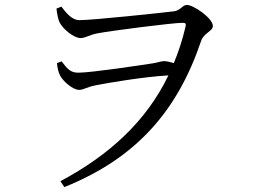

<svg xmlns="http://www.w3.org/2000/svg" viewBox="-20 -719 1040 782"><path d="M210 -684C213 -658 217 -641 222 -629C235 -602 280 -564 308 -564C329 -564 341 -576 376 -583C432 -594 685 -626 722 -626C734 -626 740 -625 735 -608C723 -556 707 -508 688 -462C675 -466 660 -470 648 -470C636 -470 622 -464 602 -461C557 -454 352 -423 299 -423C268 -423 255 -437 231 -469L212 -462C214 -441 218 -424 225 -411C236 -389 276 -353 302 -353C322 -353 330 -364 372 -372C423 -382 564 -406 666 -412C576 -226 427 -88 226 19L242 43C536 -75 703 -268 799 -552C809 -584 847 -592 847 -613C847 -645 768 -699 741 -699C724 -699 714 -676 689 -673C640 -667 359 -637 304 -637C271 -637 248 -669 230 -692Z"/></svg>

Font: Noto Serif CJK JP
Style: Regular
Weight: 400
Designer: Ryoko NISHIZUKA 西塚涼子 (kana & ideographs); Frank Grießhammer (Latin, Greek & Cyrillic); Wenlong ZHANG 张文龙 (bopomofo); San
Foundry: Adobe Systems Incorporated
Version: Version 1.000;PS 1;hotconv 16.6.53;makeotf.lib2.5.65590